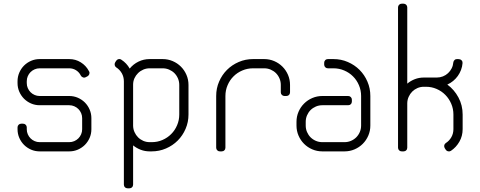

<svg xmlns="http://www.w3.org/2000/svg" viewBox="-20 -820 2601 1040"><path d="M195 -300C185.3 -300 176.2 -301.8 167.8 -305.5C159.2 -309.2 151.8 -314.2 145.5 -320.5C139.2 -326.8 134.2 -334.2 130.5 -342.8C126.8 -351.2 125 -360.3 125 -370V-380C125 -389.7 126.8 -398.8 130.5 -407.2C134.2 -415.8 139.2 -423.2 145.5 -429.5C151.8 -435.8 159.2 -440.8 167.8 -444.5C176.2 -448.2 185.3 -450 195 -450H355C368.3 -450 380.5 -446.6 391.5 -439.8C402.5 -432.9 410.8 -424 416.5 -413L417.5 -411C420.2 -406 424.2 -402.6 429.5 -400.8C434.8 -398.9 439.8 -399.3 444.5 -402L453.5 -406.5C458.5 -409.2 461.9 -413.2 463.8 -418.5C465.6 -423.8 465.2 -428.8 462.5 -433.5L461 -436C451 -455 436.6 -470.4 417.8 -482.2C398.9 -494.1 378 -500 355 -500H195C178.3 -500 162.8 -496.8 148.2 -490.5C133.8 -484.2 121.1 -475.6 110.2 -464.8C99.4 -453.9 90.8 -441.2 84.5 -426.5C78.2 -411.8 75 -396.3 75 -380V-370C75 -353.3 78.2 -337.8 84.5 -323.2C90.8 -308.8 99.4 -296.1 110.2 -285.2C121.1 -274.4 133.8 -265.8 148.2 -259.5C162.8 -253.2 178.3 -250 195 -250H355C364.7 -250 373.8 -248.2 382.2 -244.5C390.8 -240.8 398.2 -235.8 404.5 -229.5C410.8 -223.2 415.8 -215.8 419.5 -207.2C423.2 -198.8 425 -189.7 425 -180V-120C425 -110.3 423.2 -101.2 419.5 -92.8C415.8 -84.2 410.8 -76.8 404.5 -70.5C398.2 -64.2 390.8 -59.2 382.2 -55.5C373.8 -51.8 364.7 -50 355 -50H195C185.3 -50 176.2 -51.8 167.8 -55.5C159.2 -59.2 151.8 -64.2 145.5 -70.5C139.2 -76.8 134.2 -84.2 130.5 -92.8C126.8 -101.2 125 -110.3 125 -120V-130C125 -135.7 123.1 -140.4 119.2 -144.2C115.4 -148.1 110.7 -150 105 -150H95C89.3 -150 84.6 -148.1 80.8 -144.2C76.9 -140.4 75 -135.7 75 -130V-120C75 -103.3 78.2 -87.8 84.5 -73.2C90.8 -58.8 99.4 -46.1 110.2 -35.2C121.1 -24.4 133.8 -15.8 148.2 -9.5C162.8 -3.2 178.3 0 195 0H355C371.7 0 387.2 -3.2 401.8 -9.5C416.2 -15.8 428.9 -24.4 439.8 -35.2C450.6 -46.1 459.2 -58.8 465.5 -73.2C471.8 -87.8 475 -103.3 475 -120V-180C475 -196.3 471.8 -211.8 465.5 -226.5C459.2 -241.2 450.6 -253.9 439.8 -264.8C428.9 -275.6 416.2 -284.2 401.8 -290.5C387.2 -296.8 371.7 -300 355 -300Z M701 -361.5C701 -373.8 703.4 -385.3 708.2 -396C713.1 -406.7 719.6 -416 727.8 -424C735.9 -432 745.4 -438.3 756.2 -443C767.1 -447.7 778.7 -450 791 -450H861C873.3 -450 885 -447.7 896 -443C907 -438.3 916.6 -431.9 924.8 -423.8C932.9 -415.6 939.3 -406 944 -395C948.7 -384 951 -372.3 951 -360V-200C951 -179.3 947.1 -159.8 939.2 -141.5C931.4 -123.2 920.8 -107.2 907.2 -93.8C893.8 -80.2 878 -69.6 860 -61.8C842 -53.9 822.7 -50 802 -50H791C778.7 -50 767.1 -52.3 756.2 -57C745.4 -61.7 736 -68 728 -76C720 -84 713.6 -93.3 708.8 -104C703.9 -114.7 701.3 -126.2 701 -138.5ZM651 180C651 185.7 652.9 190.4 656.8 194.2C660.6 198.1 665.3 200 671 200H681C686.7 200 691.4 198.1 695.2 194.2C699.1 190.4 701 185.7 701 180V-32.5C713.3 -22.5 727.1 -14.6 742.2 -8.8C757.4 -2.9 773.7 0 791 0H801C828.7 0 854.7 -5.2 879 -15.8C903.3 -26.2 924.5 -40.5 942.5 -58.5C960.5 -76.5 974.8 -97.7 985.2 -122C995.8 -146.3 1001 -172.3 1001 -200V-360C1001 -379.3 997.3 -397.5 990 -414.5C982.7 -431.5 972.7 -446.3 960 -459C947.3 -471.7 932.5 -481.7 915.5 -489C898.5 -496.3 880.3 -500 861 -500H791C769 -500 748.7 -495.4 730 -486.2C711.3 -477.1 695.5 -464.5 682.5 -448.5C671.5 -468.2 656.5 -484.2 637.5 -496.5C632.8 -499.8 627.8 -500.9 622.2 -499.8C616.8 -498.6 612.5 -495.7 609.5 -491L604 -482.5C601.3 -477.8 600.4 -472.9 601.2 -467.8C602.1 -462.6 604.8 -458.3 609.5 -455C622.2 -447 632.2 -436.4 639.8 -423.2C647.2 -410.1 651 -395.5 651 -379.5Z M1201 -20V-300C1201 -320.7 1204.9 -340.2 1212.8 -358.5C1220.6 -376.8 1231.2 -392.8 1244.8 -406.2C1258.2 -419.8 1274.2 -430.4 1292.5 -438.2C1310.8 -446.1 1330.3 -450 1351 -450H1411C1423.3 -450 1435 -447.7 1446 -443C1457 -438.3 1466.6 -431.9 1474.8 -423.8C1482.9 -415.6 1489.3 -406 1494 -395C1498.7 -384 1501 -372.3 1501 -360V-320C1501 -314.3 1502.9 -309.6 1506.8 -305.8C1510.6 -301.9 1515.3 -300 1521 -300H1531C1536.7 -300 1541.4 -301.9 1545.2 -305.8C1549.1 -309.6 1551 -314.3 1551 -320V-360C1551 -379.3 1547.3 -397.5 1540 -414.5C1532.7 -431.5 1522.7 -446.3 1510 -459C1497.3 -471.7 1482.5 -481.7 1465.5 -489C1448.5 -496.3 1430.3 -500 1411 -500H1351C1323.3 -500 1297.3 -494.8 1273 -484.2C1248.7 -473.8 1227.5 -459.5 1209.5 -441.5C1191.5 -423.5 1177.2 -402.3 1166.8 -378C1156.2 -353.7 1151 -327.7 1151 -300V-20C1151 -14.3 1152.9 -9.6 1156.8 -5.8C1160.6 -1.9 1165.3 0 1171 0H1181C1186.7 0 1191.4 -1.9 1195.2 -5.8C1199.1 -9.6 1201 -14.3 1201 -20Z M1726 0H1846C1865.3 0 1883.5 -3.7 1900.5 -11C1917.5 -18.3 1932.3 -28.3 1945 -41C1957.7 -53.7 1967.7 -68.5 1975 -85.5C1982.3 -102.5 1986 -120.7 1986 -140V-300C1986 -327.7 1980.8 -353.7 1970.2 -378C1959.8 -402.3 1945.5 -423.5 1927.5 -441.5C1909.5 -459.5 1888.3 -473.8 1864 -484.2C1839.7 -494.8 1813.7 -500 1786 -500H1756C1750.3 -500 1745.6 -498.1 1741.8 -494.2C1737.9 -490.4 1736 -485.7 1736 -480V-470C1736 -464.3 1737.9 -459.6 1741.8 -455.8C1745.6 -451.9 1750.3 -450 1756 -450H1786C1806.7 -450 1826.2 -446.1 1844.5 -438.2C1862.8 -430.4 1878.8 -419.8 1892.2 -406.2C1905.8 -392.8 1916.4 -376.8 1924.2 -358.5C1932.1 -340.2 1936 -320.7 1936 -300V-140C1936 -127.7 1933.7 -116 1929 -105C1924.3 -94 1917.9 -84.4 1909.8 -76.2C1901.6 -68.1 1892 -61.7 1881 -57C1870 -52.3 1858.3 -50 1846 -50H1726C1713.7 -50 1702 -52.3 1691 -57C1680 -61.7 1670.4 -68.1 1662.2 -76.2C1654.1 -84.4 1647.7 -94 1643 -105C1638.3 -116 1636 -127.7 1636 -140V-160C1636 -172.3 1638.3 -184 1643 -195C1647.7 -206 1654.1 -215.6 1662.2 -223.8C1670.4 -231.9 1680 -238.3 1691 -243C1702 -247.7 1713.7 -250 1726 -250H1866C1871.7 -250 1876.4 -251.9 1880.2 -255.8C1884.1 -259.6 1886 -264.3 1886 -270V-280C1886 -285.7 1884.1 -290.4 1880.2 -294.2C1876.4 -298.1 1871.7 -300 1866 -300H1726C1706.7 -300 1688.5 -296.3 1671.5 -289C1654.5 -281.7 1639.7 -271.7 1627 -259C1614.3 -246.3 1604.3 -231.5 1597 -214.5C1589.7 -197.5 1586 -179.3 1586 -160V-140C1586 -120.7 1589.7 -102.5 1597 -85.5C1604.3 -68.5 1614.3 -53.7 1627 -41C1639.7 -28.3 1654.5 -18.3 1671.5 -11C1688.5 -3.7 1706.7 0 1726 0Z M2436 -199.5V-120.5C2436 -104.5 2432.2 -89.9 2424.8 -76.8C2417.2 -63.6 2407.2 -53 2394.5 -45C2389.8 -41.7 2387.1 -37.4 2386.2 -32.2C2385.4 -27.1 2386.3 -22.2 2389 -17.5L2394.5 -9C2397.5 -4.3 2401.8 -1.4 2407.2 -0.2C2412.8 0.9 2417.8 0 2422.5 -3C2441.5 -15.7 2456.8 -32.2 2468.5 -52.8C2480.2 -73.2 2486 -95.8 2486 -120.5V-199.5C2486 -233.2 2478.4 -264.1 2463.2 -292.2C2448.1 -320.4 2428 -343.7 2403 -362C2414.3 -367 2424.8 -373.5 2434.5 -381.5C2444.2 -389.5 2452.6 -398.5 2459.8 -408.5C2466.9 -418.5 2472.8 -429.4 2477.2 -441.2C2481.8 -453.1 2484.5 -465.5 2485.5 -478.5C2485.8 -484.2 2484.2 -489 2480.5 -493C2476.8 -497 2472.2 -499.2 2466.5 -499.5L2456.5 -500C2451.2 -500.3 2446.5 -498.8 2442.5 -495.2C2438.5 -491.8 2436.2 -487.3 2435.5 -482C2434.5 -470.3 2431.5 -459.6 2426.5 -449.8C2421.5 -439.9 2415 -431.2 2407 -423.8C2399 -416.2 2389.8 -410.4 2379.2 -406.2C2368.8 -402.1 2357.7 -400 2346 -400H2276C2258.7 -400 2242.4 -397.1 2227.2 -391.2C2212.1 -385.4 2198.3 -377.3 2186 -367V-780C2186 -785.7 2184.1 -790.4 2180.2 -794.2C2176.4 -798.1 2171.7 -800 2166 -800H2156C2150.3 -800 2145.6 -798.1 2141.8 -794.2C2137.9 -790.4 2136 -785.7 2136 -780V-20C2136 -14.3 2137.9 -9.6 2141.8 -5.8C2145.6 -1.9 2150.3 0 2156 0H2166C2171.7 0 2176.4 -1.9 2180.2 -5.8C2184.1 -9.6 2186 -14.3 2186 -20V-261.5C2186.3 -273.8 2188.9 -285.3 2193.8 -296C2198.6 -306.7 2205 -316 2213 -324C2221 -332 2230.4 -338.3 2241.2 -343C2252.1 -347.7 2263.7 -350 2276 -350H2287C2307.7 -350 2327 -346.1 2345 -338.2C2363 -330.4 2378.8 -319.7 2392.2 -306C2405.8 -292.3 2416.4 -276.3 2424.2 -258C2432.1 -239.7 2436 -220.2 2436 -199.5Z"/></svg>

Font: lerotica
Style: Regular
Weight: 400
Designer: defharo
Foundry: deFharo
Version: Version 1.001 2011